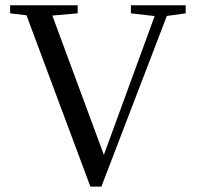

<svg xmlns="http://www.w3.org/2000/svg" viewBox="-20 -683 740 722"><path d="M319.8 18.6 79.6 -625.5 18.1 -632.8V-663.1H272V-632.8L176.8 -624.5L370.6 -100.6L561.5 -622.6L472.2 -632.8V-663.1H678.2V-632.8L607.4 -623L361.3 18.6Z"/></svg>

Font: Elstob 10pt
Style: Regular
Weight: 400
Designer: Peter S. Baker
Version: Version 1.015